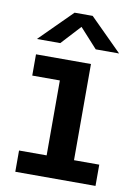

<svg xmlns="http://www.w3.org/2000/svg" viewBox="-81 -753 562 805"><g transform="rotate(10 200.0 -350.0)"><path d="M41.5 0V-90.5H159V-409.5H41.5V-500H275.5V-90.5H383V0ZM34 -564 170.5 -700H247.5L384 -564H284.5L209.5 -646.5L133.5 -564Z"/></g></svg>

Font: Trispace SemiCondensed Medium
Style: Regular
Weight: 500
Width: 4
Designer: Tyler Finck
Foundry: Etcetera Type Company
Version: Version 1.210; ttfautohint (v1.8.3)